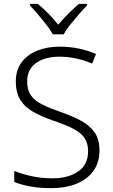

<svg xmlns="http://www.w3.org/2000/svg" viewBox="-20 -966 586 996"><path d="M496 -186Q496 -122 464 -78.5Q432 -35 376 -12.5Q320 10 248 10Q184 10 136 1Q88 -8 54 -22V-79Q92 -64 142.5 -52.5Q193 -41 252 -41Q334 -41 385.5 -76.5Q437 -112 437 -182Q437 -224 417.5 -251.5Q398 -279 357.5 -299.5Q317 -320 254 -341Q194 -362 151 -386.5Q108 -411 85 -448.5Q62 -486 62 -543Q62 -602 91.5 -642Q121 -682 172.5 -703Q224 -724 290 -724Q342 -724 389 -714Q436 -704 478 -686L458 -636Q374 -672 288 -672Q214 -672 167.5 -639.5Q121 -607 121 -544Q121 -498 141 -470.5Q161 -443 199 -424Q237 -405 292 -386Q355 -364 400.5 -339.5Q446 -315 471 -279Q496 -243 496 -186ZM254 -788Q242 -810 221 -837Q200 -864 177 -891Q154 -918 136 -937V-946H176Q203 -924 231.5 -895Q260 -866 282 -838Q306 -866 334.5 -895Q363 -924 390 -946H431V-937Q412 -918 388.5 -891Q365 -864 343.5 -837Q322 -810 310 -788Z"/></svg>

Font: BC Sans Light
Style: Regular
Weight: 300
Designer: Monotype Design Team
Foundry: Monotype Imaging Inc.
Version: Version 2.000;GOOG;noto-source:20170915:90ef993387c0